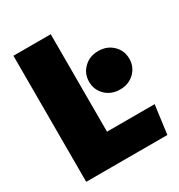

<svg xmlns="http://www.w3.org/2000/svg" viewBox="-166 -807 855 918"><g transform="rotate(-30 261.0 -348.0)"><path d="M249 -696V-158H512L491 0H43V-696ZM516 -407Q516 -362 484.5 -331.5Q453 -301 405 -301Q357 -301 325.5 -331.5Q294 -362 294 -407Q294 -452 325.5 -482.5Q357 -513 405 -513Q453 -513 484.5 -482.5Q516 -452 516 -407Z"/></g></svg>

Font: Fira Sans Black
Style: Regular
Weight: 900
Designer: Carrois Corporate & Edenspiekermann AG
Foundry: Carrois Corporate GbR & Edenspiekermann AG
Version: Version 4.203